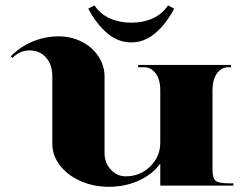

<svg xmlns="http://www.w3.org/2000/svg" viewBox="-20 -699 908 723"><path d="M612.8 -678.8 635.9 -666.5Q605.3 -608.4 564.5 -573.9Q523.6 -539.3 474.2 -539.3Q424.8 -539.3 384 -573.9Q343.1 -608.4 312.5 -666.5L335.7 -678.8Q357.5 -646 393.4 -629.8Q429.2 -613.6 474.2 -613.6Q519.2 -613.6 555.1 -629.8Q590.9 -646 612.8 -678.8ZM177 -157.3V-410.8Q177 -455 153.4 -482.1Q129.8 -509.2 91.3 -509.2Q55.1 -509.2 26.7 -480.8L20.5 -486.9Q58.6 -524.9 105.1 -543.5Q151.7 -562.1 200.6 -562.1Q247.8 -562.1 287.6 -542Q327.4 -521.9 350.5 -486.9Q373.7 -451.9 373.7 -410.8V-122.4Q373.7 -86.1 397.1 -60.5Q420.5 -35 453.7 -35Q507.4 -35 545.5 -72.1Q583.5 -109.3 583.5 -161.7V-358.4Q583.5 -399.5 566.2 -422.6Q549 -445.8 522.3 -445.8H500.4V-454.5H850.1V-445.8H839.6Q813.8 -445.8 797 -422.6Q780.2 -399.5 780.2 -358.4V-61.2Q780.2 -27.1 792.2 -17.9Q804.2 -8.7 841.3 -8.7H858.8V0H583.5V-83Q555.1 -43.3 503.5 -19.4Q451.9 4.4 389.9 4.4Q332.2 4.4 283.2 -17.3Q234.3 -38.9 205.6 -76.3Q177 -113.6 177 -157.3Z"/></svg>

Font: Wabroye
Style: Medium
Weight: 500
Designer: gluk
Foundry: gluk
Version: Version 0.14